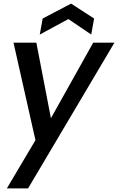

<svg xmlns="http://www.w3.org/2000/svg" viewBox="-20 -788 656 1067"><path d="M55 -551H182L263 -131L498 -551H616L136 259H18L177 -9ZM487 -596 360 -682 201 -596 217 -685 375 -768 503 -685Z"/></svg>

Font: SVN-Poppins Medium
Style: Italic
Weight: 500
Italic angle: -10°
Designer: Ninad Kale (Devanagari), Jonny Pinhorn (Latin)
Foundry: Indian Type Foundry
Version: Version 3.002 2017; ttfautohint (v1.8.3)